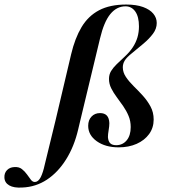

<svg xmlns="http://www.w3.org/2000/svg" viewBox="-198 -651 780 863"><path d="M164.5 -116.1 153.2 -68.5Q135.5 7.3 99.2 65.3Q62.9 123.4 12.9 156.5Q-37.1 189.5 -97.6 191.9Q-135.5 194.4 -156.5 182.3Q-177.4 170.2 -178.2 146.8Q-179 126.6 -166.5 113.7Q-154 100.8 -133.9 100Q-112.9 98.4 -99.6 108.9Q-86.3 119.4 -76.6 133.1Q-66.9 146.8 -58.9 157.3Q-50.8 167.7 -40.3 166.9Q-25.8 166.1 -15.3 146Q-4.8 125.8 3.2 88.7L51.6 -109.7L121.8 -407.3Q138.7 -479 168.5 -529Q198.4 -579 247.2 -604.8Q296 -630.6 369.4 -630.6Q414.5 -630.6 445.2 -619.4Q475.8 -608.1 491.1 -589.5Q506.5 -571 506.5 -547.6Q506.5 -521.8 489.5 -499.2Q472.6 -476.6 447.2 -455.2Q421.8 -433.9 395.2 -412.1Q371 -392.7 362.5 -378.6Q354 -364.5 354 -348.4Q354 -325.8 368.1 -304.8Q382.3 -283.9 402.8 -263.7Q423.4 -243.5 444 -221Q464.5 -198.4 478.6 -172.2Q492.7 -146 492.7 -113.7Q492.7 -76.6 472.2 -48.4Q451.6 -20.2 416.1 -4.4Q380.6 11.3 335.5 11.3Q275.8 11.3 237.1 -16.1Q198.4 -43.5 198.4 -85.5Q198.4 -111.3 213.3 -127Q228.2 -142.7 251.6 -142.7Q271.8 -142.7 282.3 -131.5Q292.7 -120.2 293.5 -97.6Q293.5 -83.9 290.3 -65.7Q287.1 -47.6 287.1 -34.7Q288.7 -15.3 297.6 -6.9Q306.5 1.6 324.2 1.6Q353.2 1.6 371.4 -20.2Q389.5 -41.9 389.5 -79.8Q389.5 -107.3 379.8 -130.2Q370.2 -153.2 355.6 -174.2Q341.1 -195.2 326.6 -214.5Q312.1 -233.9 302 -254Q291.9 -274.2 291.9 -296Q291.9 -316.1 301.2 -331.5Q310.5 -346.8 326.2 -362.1Q341.9 -377.4 362.9 -396.8Q384.7 -416.9 398.8 -438.3Q412.9 -459.7 419.8 -483.1Q426.6 -506.5 426.6 -532.3Q426.6 -575.8 410.1 -599.2Q393.5 -622.6 366.1 -622.6Q326.6 -622.6 298 -587.9Q269.4 -553.2 251.6 -478.2Z"/></svg>

Font: Playfair 144pt
Style: Bold Italic
Weight: 700
Italic angle: -15.6°
Designer: Claus Eggers Sørensen
Foundry: Claus Eggers Sørensen
Version: Version 2.203